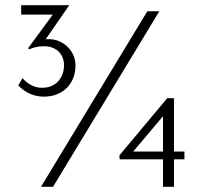

<svg xmlns="http://www.w3.org/2000/svg" viewBox="-20 -715 783 735"><path d="M269 -464C269 -526 215 -567 165 -565H155L245 -695H61V-659H182L88 -531L91 -526C107 -532 121 -538 149 -538C190 -538 225 -513 225 -465C225 -417 194 -380 144 -379C107 -377 80 -400 66 -416L50 -388C69 -368 101 -345 148 -345C221 -345 269 -395 269 -464ZM544 -672 137 0H183L590 -672ZM686 -135H646V-339H620L437 -120L438 -105H604V0H646V-105H686ZM490 -135 604 -270V-135Z"/></svg>

Font: Sulaf Light
Style: Regular
Weight: 300
Designer: Bandar Raffah (Arabic) and Santiago Orozco (Latin)
Foundry: Caramella and Typemade
Version: Version 1.005;PS 001.005;hotconv 1.0.88;makeotf.lib2.5.64775